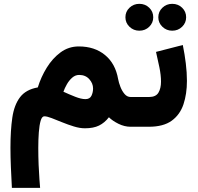

<svg xmlns="http://www.w3.org/2000/svg" viewBox="-20 -645 1010 977"><path d="M581.1 -242.7Q584.5 -224.1 592.8 -202.9Q601.1 -181.6 614 -166.5Q627 -151.4 645 -151.4H658.2V0H644.5Q613.3 0 582.8 -15.1Q552.2 -30.3 534.2 -48.3Q512.2 -20 483.9 -6.1Q455.6 7.8 412.1 7.8Q386.2 7.8 356 -1.5Q325.7 -10.7 296.4 -22.7Q267.1 -34.7 243.2 -43.9Q219.2 -53.2 205.6 -53.2Q193.4 -53.2 186.8 -30.5Q180.2 -7.8 177.5 28.8Q174.8 65.4 174.8 107.4Q174.8 150.9 176.5 193.4Q178.2 235.8 180.7 267.8Q183.1 299.8 184.1 311H40.5Q37.6 256.8 35.4 205.3Q33.2 153.8 33.2 106.4Q33.2 18.1 42.7 -46.6Q52.2 -111.3 82 -150.4Q111.8 -189.5 172.4 -200.2Q188.5 -252.9 217.8 -300.5Q247.1 -348.1 288.1 -378.4Q329.1 -408.7 380.9 -408.7Q461.4 -408.7 514.4 -365Q567.4 -321.3 581.1 -242.7ZM453.6 -194.8Q453.6 -220.7 434.3 -242.2Q415 -263.7 382.8 -263.7Q363.3 -263.7 347.4 -249.8Q331.5 -235.8 320.3 -216.1Q309.1 -196.3 302.7 -178.2Q331.5 -165 362.3 -152.8Q393.1 -140.6 414.6 -140.6Q437 -140.6 445.3 -157.7Q453.6 -174.8 453.6 -194.8Z M785.6 -557.1Q785.6 -585.9 806.4 -605.7Q827.1 -625.5 856.4 -625.5Q886.2 -625.5 906.7 -605.7Q927.2 -585.9 927.2 -557.1Q927.2 -528.8 906.7 -508.8Q886.2 -488.8 856.4 -488.8Q827.1 -488.8 806.4 -508.8Q785.6 -528.8 785.6 -557.1ZM618.2 -557.1Q618.2 -585.9 638.9 -605.7Q659.7 -625.5 689 -625.5Q718.8 -625.5 739.3 -605.7Q759.8 -585.9 759.8 -557.1Q759.8 -528.8 739.3 -508.8Q718.8 -488.8 689 -488.8Q659.7 -488.8 638.9 -508.8Q618.2 -528.8 618.2 -557.1ZM737.3 0H638.7V-151.4H738.3Q772.9 -151.4 786.1 -173.3Q799.3 -195.3 799.3 -229.5Q799.3 -262.7 791 -302.7Q782.7 -342.8 773.9 -380.9L910.2 -416Q919.9 -368.7 925.5 -322.3Q931.2 -275.9 931.2 -233.4Q931.2 -167 913.6 -114.3Q896 -61.5 853.8 -30.8Q811.5 0 737.3 0Z"/></svg>

Font: Vazirmatn RD UI Black
Style: Regular
Weight: 900
Designer: Saber Rastikerdar
Foundry: Saber Rastikerdar
Version: Version 33.003